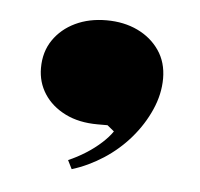

<svg xmlns="http://www.w3.org/2000/svg" viewBox="-32 -184 319 307"><g transform="rotate(5 128.0 -31.0)"><path d="M93 90 86 76Q100 70 113.5 61.5Q127 53 138 43Q149 33 155 24L144 15H128Q98 15 76 4Q54 -7 42 -25.5Q30 -44 30 -67Q30 -93 43 -112Q56 -131 78 -141.5Q100 -152 128 -152Q156 -152 178 -141.5Q200 -131 213 -112Q226 -93 226 -67Q226 -42 215 -17Q204 8 185.5 29.5Q167 51 143 66.5Q119 82 93 90Z"/></g></svg>

Font: Kalnia Thin
Style: Bold
Weight: 700
Version: Version 1.105